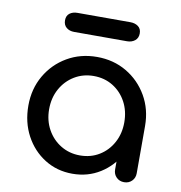

<svg xmlns="http://www.w3.org/2000/svg" viewBox="-82 -813 840 893"><g transform="rotate(10 337.5 -366.5)"><path d="M318 4Q245 4 187 -32.5Q129 -69 95.5 -131.5Q62 -194 62 -273Q62 -352 98.5 -415Q135 -478 197.5 -514.5Q260 -551 338 -551Q416 -551 478 -514.5Q540 -478 576.5 -415Q613 -352 613 -273H574Q574 -194 540.5 -131.5Q507 -69 449 -32.5Q391 4 318 4ZM338 -86Q389 -86 429 -110.5Q469 -135 492 -177.5Q515 -220 515 -273Q515 -327 492 -369.5Q469 -412 429 -436.5Q389 -461 338 -461Q288 -461 247.5 -436.5Q207 -412 183.5 -369.5Q160 -327 160 -273Q160 -220 183.5 -177.5Q207 -135 247.5 -110.5Q288 -86 338 -86ZM562 1Q540 1 525.5 -13.5Q511 -28 511 -50V-203L530 -309L613 -273V-50Q613 -28 598.5 -13.5Q584 1 562 1ZM212 -647Q190 -647 175.5 -659Q161 -671 161 -693Q161 -715 175.5 -726Q190 -737 212 -737H462Q484 -737 499 -726Q514 -715 514 -693Q514 -671 499 -659Q484 -647 462 -647Z"/></g></svg>

Font: Comfortaa
Style: Bold
Weight: 700
Designer: Johan Aakerlund
Foundry: Johan Aakerlund
Version: Version 3.104; ttfautohint (v1.8.1.43-b0c9)